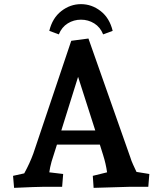

<svg xmlns="http://www.w3.org/2000/svg" viewBox="-20 -902 785 927"><path d="M43 -53 97 -65Q124 -114 141 -161L324 -705L407 -716L610 -140Q614 -126 622.5 -107.5Q631 -89 639 -72L701 -62L696 0H603L432 5L428 -53L497 -70Q491 -112 478 -153L462 -204H255L229 -122Q221 -93 218 -70L285 -62L280 0H186Q158 0 48 5ZM440 -272 357 -531 276 -272ZM371 -807Q336 -807 307 -789Q278 -771 264 -736L218 -753Q233 -815 276 -848.5Q319 -882 371 -882Q423 -882 466 -848.5Q509 -815 524 -753L478 -736Q464 -771 435 -789Q406 -807 371 -807Z"/></svg>

Font: Andada Pro
Style: Bold
Weight: 700
Designer: Carolina Giovagnoli
Foundry: Huerta Tipografica
Version: Version 3.005; ttfautohint (v1.8.4)